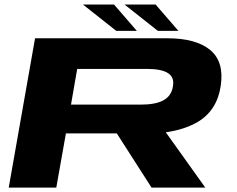

<svg xmlns="http://www.w3.org/2000/svg" viewBox="-20 -848 1070 868"><path d="M19.5 0 138.5 -675H735.5Q866.5 -675 930.2 -622Q994 -569 978 -460.5Q961.5 -348.5 873.5 -296.5Q813 -261.5 729.5 -250L908 0H665L508 -245H278L234.5 0ZM301 -375H615.5Q683 -375 718.8 -394.5Q754.5 -414 761.5 -456Q769.5 -497.5 740.2 -517Q711 -536.5 643.5 -536.5H329ZM693.5 -708.5 543 -827.5H683.5L786.5 -708.5ZM505.5 -708.5 355 -827.5H495.5L598.5 -708.5Z"/></svg>

Font: Anybody UltraExpanded Regular
Style: Bold Italic
Weight: 700
Width: 9
Italic angle: -10°
Designer: Tyler Finck
Foundry: Etcetera Type Company
Version: Version 1.010; ttfautohint (v1.8.3) -l 8 -r 50 -G 200 -x 14 